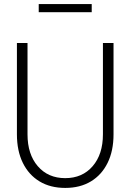

<svg xmlns="http://www.w3.org/2000/svg" viewBox="-20 -911 640 942"><path d="M300 11Q227 11 174 -21Q121 -53 92 -112Q63 -171 63 -252V-700H115V-252Q115 -154 165.5 -95.5Q216 -37 300 -37Q384 -37 434.5 -95.5Q485 -154 485 -252V-700H537V-252Q537 -171 508 -112Q479 -53 426 -21Q373 11 300 11ZM170 -851V-891H430V-851Z"/></svg>

Font: Red Hat Mono VF Light
Style: Regular
Weight: 300
Monospace: yes
Designer: Pentagram, MCKL
Foundry: Pentagram, MCKL
Version: Version 1.023